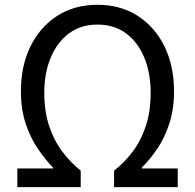

<svg xmlns="http://www.w3.org/2000/svg" viewBox="-20 -766 798 786"><path d="M51 0V-76.3H196.8V-80.3Q165.9 -112 135.6 -156.1Q105.3 -200.2 85.4 -259.2Q65.6 -318.3 65.6 -392.3Q65.6 -495.7 104.3 -575.2Q143 -654.8 213.4 -700.6Q283.8 -746.4 379.1 -746.4Q473.8 -746.4 544.4 -700.6Q615 -654.8 653.7 -575.2Q692.4 -495.7 692.4 -392.3Q692.4 -318.3 672.9 -259.2Q653.3 -200.2 623.2 -156.1Q593.1 -112 560.6 -80.3V-76.3H707.6V0H447V-67.4Q489.3 -100.3 523.2 -145.3Q557.2 -190.3 576.9 -249.9Q596.7 -309.6 596.7 -386.5Q596.7 -466.6 571 -529.5Q545.2 -592.5 496.6 -628.9Q448 -665.4 379.1 -665.4Q310.6 -665.4 262 -628.9Q213.4 -592.5 187.3 -529.5Q161.3 -466.6 161.3 -386.5Q161.3 -309.6 181.3 -249.9Q201.2 -190.3 235.1 -145.3Q269.1 -100.3 310.4 -67.4V0Z"/></svg>

Font: Noto Sans TC Thin
Style: Regular
Weight: 100
Designer: Ryoko NISHIZUKA 西塚涼子 (kana, bopomofo & ideographs); Paul D. Hunt (Latin, Greek & Cyrillic); Sandoll Communications 산돌커뮤니
Foundry: Adobe
Version: Version 2.004-H2;hotconv 1.0.118;makeotfexe 2.5.65603